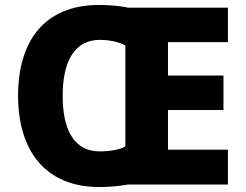

<svg xmlns="http://www.w3.org/2000/svg" viewBox="-20 -745 991 775"><path d="M380 -725C160 -725 53 -580 53 -359C53 -137 163 10 381 10C415 10 467 6 495 0H900V-141H658V-301H882V-440H658V-575H900V-714H497C468 -721 416 -725 380 -725ZM383 -584C423 -584 463 -575 486 -561V-154C462 -140 422 -134 382 -134C281 -134 233 -218 233 -358C233 -498 281 -584 383 -584Z"/></svg>

Font: Noto Sans Myanmar UI ExtraBold
Style: Regular
Weight: 800
Designer: Monotype Design Team
Foundry: Monotype Imaging Inc.
Version: Version 2.103